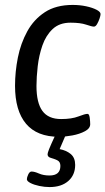

<svg xmlns="http://www.w3.org/2000/svg" viewBox="-20 -549 428 779"><path d="M219 6Q130 6 85.5 -47Q41 -100 41 -201Q41 -258 52.5 -315.5Q64 -373 90.5 -421.5Q117 -470 162 -499.5Q207 -529 275 -529Q304 -529 329.5 -523.5Q355 -518 371.5 -509.5Q388 -501 388 -492Q388 -486 384 -474Q380 -462 374 -451.5Q368 -441 361 -441Q353 -441 329.5 -449Q306 -457 266 -457Q221 -457 193.5 -431Q166 -405 152 -364.5Q138 -324 133 -280Q128 -236 128 -200Q128 -132 152 -99Q176 -66 228 -66Q271 -66 298 -76.5Q325 -87 335 -87Q342 -87 344 -71.5Q346 -56 346 -45Q346 -28 324.5 -16.5Q303 -5 273.5 0.5Q244 6 219 6ZM181 210Q161 210 139.5 205.5Q118 201 103.5 193.5Q89 186 89 178Q89 171 94.5 159Q100 147 108 147Q120 147 138 155Q156 163 181 163Q225 163 225 124Q225 107 212 101Q199 95 186 91.5Q173 88 173 77Q173 72 179 56.5Q185 41 204 0H246L222 56Q249 61 267 76Q285 91 285 120Q285 161 257 185.5Q229 210 181 210Z"/></svg>

Font: Asap Condensed Condensed Regular
Style: Italic
Weight: 400
Width: 3
Italic angle: -6°
Designer: Pablo Cosgaya
Foundry: Omnibus-Type
Version: Version 3.001; ttfautohint (v1.8.4.7-5d5b)